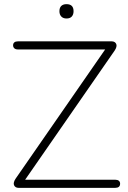

<svg xmlns="http://www.w3.org/2000/svg" viewBox="-20 -904 615 924"><path d="M69 0Q61 0 55.5 -3.5Q50 -7 47.5 -13Q45 -19 47 -27Q49 -35 55 -44L502 -689V-666H66Q55 -666 49 -671.5Q43 -677 43 -686Q43 -695 49 -700Q55 -705 66 -705H518Q526 -705 531.5 -701.5Q537 -698 539.5 -692Q542 -686 540 -678Q538 -670 532 -661L85 -16V-39H535Q546 -39 552 -34Q558 -29 558 -20Q558 -10 552 -5Q546 0 535 0ZM300 -815Q284 -815 275 -824.5Q266 -834 266 -850Q266 -867 275 -875.5Q284 -884 300 -884Q317 -884 325.5 -875.5Q334 -867 334 -850Q334 -834 325.5 -824.5Q317 -815 300 -815Z"/></svg>

Font: Nunito ExtraLight
Style: Regular
Weight: 200
Designer: Vernon Adams
Foundry: Vernon Adams
Version: Version 3.602